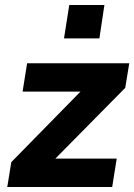

<svg xmlns="http://www.w3.org/2000/svg" viewBox="-20 -745 535 765"><path d="M9 0 25 -99 335 -415 337 -380H70L88 -493H495L479 -395L163 -75L161 -113H445L427 0ZM235 -592 256 -725H396L376 -592Z"/></svg>

Font: Nunito Sans 11pt ExtraBold
Style: Italic
Weight: 800
Italic angle: -9°
Version: Version 3.101;gftools[0.9.27]